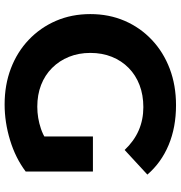

<svg xmlns="http://www.w3.org/2000/svg" viewBox="4 -756 764 811"><g transform="rotate(90 385.5 -350.0)"><path d="M421 12Q338 12 268.5 -14.5Q199 -41 147.5 -90Q96 -139 67.5 -205Q39 -271 39 -350Q39 -429 67.5 -495Q96 -561 148 -610Q200 -659 270 -685.5Q340 -712 424 -712Q517 -712 591.5 -681Q666 -650 717 -591L613 -495Q575 -535 530 -554.5Q485 -574 432 -574Q381 -574 339 -558Q297 -542 266.5 -512Q236 -482 219.5 -441Q203 -400 203 -350Q203 -301 219.5 -260Q236 -219 266.5 -188.5Q297 -158 338.5 -142Q380 -126 430 -126Q478 -126 523.5 -141.5Q569 -157 612 -194L704 -77Q647 -34 571.5 -11Q496 12 421 12ZM704 -77 556 -98V-361H704Z"/></g></svg>

Font: Montserrat Thin
Style: Bold
Weight: 700
Version: Version 9.000